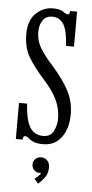

<svg xmlns="http://www.w3.org/2000/svg" viewBox="-51 -560 365 760"><g transform="rotate(5 131.0 -180.0)"><path d="M136 11Q110 11 96.8 4.8Q83.5 -1.5 76.8 -8Q70 -14.5 64 -14.5Q54 -14.5 54 0H27V-143.5H59Q63 -80 80.2 -50.8Q97.5 -21.5 134 -21.5Q163 -21.5 174.8 -45.2Q186.5 -69 186.5 -94.5Q186.5 -134 169.8 -169.2Q153 -204.5 114 -247.5Q80.5 -284.5 56.2 -323Q32 -361.5 32 -417.5Q32 -472.5 61.2 -500.2Q90.5 -528 127.5 -528Q157 -528 169.2 -518.8Q181.5 -509.5 189 -509.5Q196.5 -509.5 197 -523.5H224.5V-384.5H193Q189.5 -444.5 174 -469.8Q158.5 -495 128.5 -495Q104.5 -495 91.5 -477Q78.5 -459 78.5 -430Q78.5 -395.5 95.8 -366.8Q113 -338 147 -300.5Q189.5 -252.5 212.2 -210Q235 -167.5 235 -116.5Q235 -60.5 209 -24.8Q183 11 136 11ZM130 168.5 114 150Q119 147.5 128 139Q137 130.5 138.5 124Q137 125.5 132.5 125.5Q119 125.5 110.2 116.5Q101.5 107.5 101.5 94.5Q101.5 81 110.8 72.2Q120 63.5 133.5 63.5Q148.5 63.5 158 73.5Q167.5 83.5 167.5 101Q167.5 126 154.2 142.8Q141 159.5 130 168.5Z"/></g></svg>

Font: Imbue 10pt Light
Style: Regular
Weight: 300
Designer: Tyler Finck
Foundry: Etcetera Type Company
Version: Version 1.102; ttfautohint (v1.8.3)